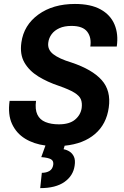

<svg xmlns="http://www.w3.org/2000/svg" viewBox="-20 -741 635 986"><path d="M538.6 -189Q526.9 -103.5 468 -53Q409.2 -2.4 312 7.3L306.6 25.4Q323.2 28.3 337.6 37.6Q352.1 46.9 359.9 64.2Q367.7 81.5 363.3 109.9Q356 161.6 311 193.4Q266.1 225.1 186.5 225.1L194.8 146.5Q217.8 146.5 233.9 137Q250 127.4 253.4 105.5Q256.3 85 241.5 76.7Q226.6 68.4 191.9 65.9L213.4 6.3Q153.3 -1.5 108.6 -29.1Q64 -56.6 41.7 -104.7Q19.5 -152.8 29.3 -223.1H165Q159.2 -179.2 171.9 -152.6Q184.6 -126 213.4 -114.3Q242.2 -102.5 282.2 -102.5Q336.4 -102.5 365.2 -126.5Q394 -150.4 399.4 -186Q402.8 -211.9 395.5 -230.5Q388.2 -249 361.6 -265.4Q335 -281.7 283.2 -299.8Q223.1 -319.8 176.5 -348.6Q129.9 -377.4 105.5 -419.7Q81.1 -461.9 89.8 -522.9Q102.1 -611.8 177 -666.3Q252 -720.7 364.7 -720.7Q446.3 -720.7 496.8 -692.6Q547.4 -664.6 568.1 -615.2Q588.9 -565.9 579.6 -502H443.8Q450.7 -548.3 428 -578.1Q405.3 -607.9 347.2 -607.9Q310.5 -607.9 285.2 -596.4Q259.8 -585 245.4 -565.7Q231 -546.4 228 -522.9Q222.7 -486.8 253.2 -462.9Q283.7 -439 347.2 -419.9Q453.6 -384.3 502.2 -329.8Q550.8 -275.4 538.6 -189Z"/></svg>

Font: Robert Sans ExtraBold
Style: Italic
Weight: 800
Italic angle: -8°
Designer: Christian Robertson (extended by Adam Twardoch)
Foundry: Google
Version: Version 12.135;April 2, 2019;FontCreator 11.5.0.2425 64-bit;